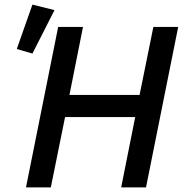

<svg xmlns="http://www.w3.org/2000/svg" viewBox="-20 -815 795 835"><path d="M507 0 568 -306H263L201 0H93L233 -698H341L282 -402H587L647 -698H755L615 0ZM217 -771 121 -582 53 -602 121 -795Z"/></svg>

Font: IBM Plex Sans Medium
Style: Italic
Weight: 500
Italic angle: -11.31°
Designer: Mike Abbink, Paul van der Laan, Pieter van Rosmalen
Foundry: Bold Monday
Version: Version 3.201